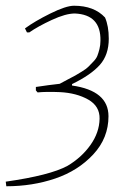

<svg xmlns="http://www.w3.org/2000/svg" viewBox="-35 -531 465 669"><path d="M-13 118 -15 102Q139 80 200 47Q249 18 280 -25.5Q311 -69 312 -117Q313 -161 272.5 -184Q232 -207 174 -210Q126 -212 96 -209L90 -216V-228Q136 -235 173 -239Q178 -242 200 -253.5Q222 -265 227.5 -268Q233 -271 250 -281.5Q267 -292 272.5 -298Q278 -304 289 -315Q300 -326 304 -336Q308 -346 311.5 -360Q315 -374 315 -389Q317 -480 226 -484Q194 -484 145.5 -461.5Q97 -439 67 -418H59L52 -432Q86 -457 140.5 -484Q195 -511 223 -511Q293 -511 331 -470Q344 -440 344 -396Q344 -340 313 -305Q282 -270 216 -238V-233Q343 -215 343 -126Q343 -50 290 7Q237 64 157.5 91Q78 118 -13 118Z"/></svg>

Font: Albura ExtraLight
Style: Italic
Weight: 156
Italic angle: -7°
Designer: Mercedes Jáuregui
Foundry: Omnibus-Type Team
Version: Version 1.000